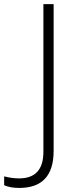

<svg xmlns="http://www.w3.org/2000/svg" viewBox="-110 -734 377 934"><path d="M-16.1 180.2Q-61 180.2 -89.8 167V124Q-51.8 133.8 -17.1 133.8Q101.1 133.8 101.1 4.9V-713.9H150.9V0Q150.9 180.2 -16.1 180.2Z"/></svg>

Font: TypoPRO Open Sans
Style: Regular
Weight: 300
Foundry: Ascender Corporation
Version: Version 1.10